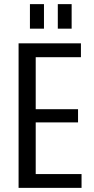

<svg xmlns="http://www.w3.org/2000/svg" viewBox="-20 -910 454 930"><path d="M134 -67H375V0H70V-700H372V-633H134L153 -687V-346L134 -381H358V-317H134L153 -352V-13ZM193 -890V-771H125V-890ZM327 -890V-771H260V-890Z"/></svg>

Font: Pathway Extreme Condensed
Style: Regular
Weight: 400
Width: 3
Version: Version 1.001;gftools[0.9.26]